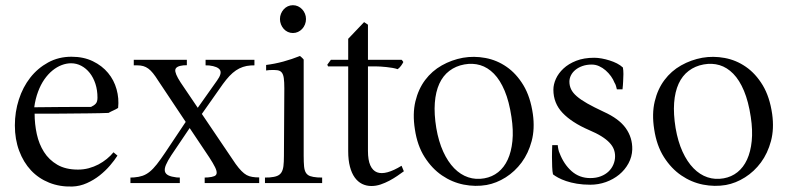

<svg xmlns="http://www.w3.org/2000/svg" viewBox="-20 -697 2995 731"><path d="M427.2 -104.5Q416 -86.9 398.7 -66.7Q381.3 -46.4 359.4 -29.1Q337.4 -11.7 310.8 0.2Q284.2 12.2 254.9 13.2Q207.5 14.6 167.2 -1.5Q127 -17.6 98.1 -48.3Q69.3 -79.1 53 -122.8Q36.6 -166.5 36.6 -219.7Q36.6 -271 51.8 -318.1Q66.9 -365.2 95.2 -401.4Q123.5 -437.5 163.3 -459.2Q203.1 -481 252 -481Q298.3 -481 333.5 -463.9Q368.7 -446.8 391.4 -419.4Q414.1 -392.1 423.8 -357.2Q433.6 -322.3 429.7 -286.1Q421.4 -280.8 411.4 -276.4Q401.4 -272 393.1 -267.1Q380.9 -266.6 360.6 -266.1Q340.3 -265.6 315.7 -265.4Q291 -265.1 264.4 -264.9Q237.8 -264.6 212.6 -264.4Q187.5 -264.2 165.8 -264.2Q144 -264.2 129.9 -264.2H111.8Q111.8 -224.6 120.1 -186.5Q128.4 -148.4 147.5 -118.4Q166.5 -88.4 198.2 -69.8Q230 -51.3 276.9 -51.3Q298.3 -51.3 318.1 -56.6Q337.9 -62 355 -71Q372.1 -80.1 386.7 -92Q401.4 -104 412.1 -117.2ZM110.4 -288.6Q218.8 -290 326.7 -290Q338.4 -295.4 344.7 -302.5Q351.1 -309.6 351.1 -325.2Q351.1 -354 343.3 -377.9Q335.4 -401.9 321.8 -419.2Q308.1 -436.5 289.8 -446.3Q271.5 -456.1 250.5 -456.1Q232.9 -456.1 214.8 -449.2Q196.8 -442.4 179.9 -428.7Q163.1 -415 148.9 -394.8Q134.8 -374.5 125 -348.1Q114.7 -320.8 110.4 -288.6Z M687 -232.9 582.5 -389.6Q571.8 -406.7 562.7 -418Q553.7 -429.2 544.7 -435.8Q535.6 -442.4 525.6 -445.3Q515.6 -448.2 502.9 -448.2H489.3V-469.2H691.4V-448.7L678.2 -448.2Q649.9 -445.3 647.5 -431.6Q645 -418 667.5 -383.3L732.9 -286.6L806.2 -390.1Q825.7 -417 817.6 -430.4Q809.6 -443.8 776.4 -447.8L762.7 -448.2V-469.2H948.7V-448.2L934.6 -447.8Q918.5 -446.8 904.8 -442.1Q891.1 -437.5 878.4 -429Q865.7 -420.4 853.5 -407.5Q841.3 -394.5 828.6 -377L748.5 -263.2L864.7 -91.3Q877.9 -70.8 888.7 -57.9Q899.4 -44.9 909.2 -37.1Q918.9 -29.3 929.4 -26.1Q939.9 -22.9 952.6 -22L966.8 -21.5V0H759.3V-21L772 -21.5Q787.6 -22.9 795.9 -26.4Q804.2 -29.8 804.9 -38.1Q805.7 -46.4 798.6 -60.8Q791.5 -75.2 776.9 -97.7L702.1 -209.5L632.3 -106Q618.2 -84.5 611.8 -69.3Q605.5 -54.2 607.9 -44.4Q610.4 -34.7 621.3 -29.3Q632.3 -23.9 652.3 -21.5L664.6 -21V0H476.6V-21L490.2 -21.5Q508.8 -22.9 522.9 -27.8Q537.1 -32.7 550 -43.2Q563 -53.7 576.9 -71.3Q590.8 -88.9 609.4 -116.7Z M1145 -624.5Q1145 -613.8 1141.1 -604Q1137.2 -594.2 1130.4 -586.9Q1123.5 -579.6 1114.5 -575.4Q1105.5 -571.3 1095.2 -571.3Q1085 -571.3 1075.9 -575.4Q1066.9 -579.6 1060.3 -586.9Q1053.7 -594.2 1049.8 -604Q1045.9 -613.8 1045.9 -624.5Q1045.9 -635.3 1049.8 -644.8Q1053.7 -654.3 1060.3 -661.6Q1066.9 -668.9 1075.9 -673.1Q1085 -677.2 1095.2 -677.2Q1105.5 -677.2 1114.5 -673.1Q1123.5 -668.9 1130.4 -661.6Q1137.2 -654.3 1141.1 -644.8Q1145 -635.3 1145 -624.5ZM1136.2 -104Q1136.2 -79.1 1137.7 -63.5Q1139.2 -47.9 1144.8 -39.1Q1150.4 -30.3 1160.6 -26.6Q1170.9 -22.9 1188.5 -21.5L1206.5 -21V0H988.8V-21L1006.8 -21.5Q1024.4 -22.9 1034.9 -27.1Q1045.4 -31.2 1051.3 -40.3Q1057.1 -49.3 1059.1 -64.5Q1061 -79.6 1061 -103.5L1062.5 -360.8Q1062.5 -385.3 1060.5 -399.4Q1058.6 -413.6 1052.7 -420.9Q1046.9 -428.2 1035.6 -429.7Q1024.4 -431.2 1005.9 -430.2L993.2 -428.7V-449.7Q1025.4 -453.6 1058.6 -462.6Q1091.8 -471.7 1122.1 -483.9Q1124 -482.4 1125.5 -481Q1127 -479.5 1128.4 -478.5Q1130.9 -476.1 1133.1 -473.9Q1135.3 -471.7 1136.2 -470.2Z M1305.7 -444.3H1229L1226.1 -450.7L1239.7 -469.2H1305.7V-549.3L1366.2 -612.8L1380.9 -603V-469.2H1509.3L1512.2 -465.8Q1514.6 -462.4 1515.6 -460.9Q1513.2 -455.6 1507.8 -447.8Q1502.4 -439.9 1494.1 -433.6Q1485.8 -436.5 1474.4 -438.5Q1462.9 -440.4 1451.2 -441.7Q1439.5 -442.9 1428.5 -443.6Q1417.5 -444.3 1409.7 -444.3H1380.9V-122.6Q1380.9 -87.4 1389.9 -67.4Q1398.9 -47.4 1415.5 -41Q1432.1 -34.7 1455.8 -41.3Q1479.5 -47.9 1508.8 -65.9L1517.6 -44.9Q1506.8 -37.1 1492.7 -27.3Q1478.5 -17.6 1462.4 -9Q1446.3 -0.5 1429 5.4Q1411.6 11.2 1394 11.2Q1375 11.2 1358.6 3.2Q1342.3 -4.9 1330.6 -21.2Q1318.8 -37.6 1312.3 -62.5Q1305.7 -87.4 1305.7 -121.1Z M2008.8 -262.7Q2016.6 -206.5 2004.2 -159.9Q1991.7 -113.3 1966.1 -78.6Q1940.4 -43.9 1905.3 -21.7Q1870.1 0.5 1832.5 7.3Q1790 14.6 1745.6 5.9Q1701.2 -2.9 1662.8 -29.1Q1624.5 -55.2 1596.7 -98.9Q1568.8 -142.6 1559.6 -204.6Q1550.3 -263.7 1561.5 -310.8Q1572.8 -357.9 1598.6 -392.3Q1624.5 -426.8 1662.1 -448Q1699.7 -469.2 1742.7 -477.1Q1784.7 -484.4 1828.1 -476.3Q1871.6 -468.3 1908.7 -442.6Q1945.8 -417 1972.7 -372.6Q1999.5 -328.1 2008.8 -262.7ZM1824.2 -18.1Q1854 -23.4 1876.7 -41.5Q1899.4 -59.6 1913.1 -89.4Q1926.8 -119.1 1930.9 -159.9Q1935.1 -200.7 1927.2 -252Q1918.5 -310.5 1901.4 -351.3Q1884.3 -392.1 1860.6 -416.3Q1836.9 -440.4 1808.3 -449Q1779.8 -457.5 1748 -451.7Q1715.3 -445.8 1690.9 -427.2Q1666.5 -408.7 1652.6 -378.2Q1638.7 -347.7 1635.5 -305.4Q1632.3 -263.2 1641.1 -209.5Q1649.9 -158.2 1667.5 -119.6Q1685.1 -81.1 1709.2 -56.4Q1733.4 -31.7 1762.7 -22Q1792 -12.2 1824.2 -18.1Z M2328.6 -356.9Q2327.6 -361.8 2325.2 -369.9Q2322.8 -377.9 2319.8 -381.8Q2314.9 -394.5 2306.2 -406.7Q2297.4 -418.9 2285.9 -429Q2274.4 -439 2261 -445.1Q2247.6 -451.2 2232.9 -451.2Q2213.4 -451.2 2197.5 -445.6Q2181.6 -439.9 2170.7 -430.9Q2159.7 -421.9 2153.8 -410.2Q2147.9 -398.4 2147.9 -386.2Q2147.9 -370.6 2154.3 -357.2Q2160.6 -343.8 2175.8 -330.6Q2190.9 -317.4 2215.8 -303.2Q2240.7 -289.1 2278.3 -271.5Q2336.9 -245.1 2362.5 -209Q2388.2 -172.9 2387.2 -127.9Q2386.2 -99.6 2372.8 -75Q2359.4 -50.3 2337.4 -32.2Q2315.4 -14.2 2286.9 -3.9Q2258.3 6.3 2227.5 6.3Q2199.7 6.3 2176.5 2.4Q2153.3 -1.5 2135.5 -7.6Q2117.7 -13.7 2105.2 -20.5Q2092.8 -27.3 2085.4 -33.2Q2083 -43.5 2082.3 -62Q2081.5 -80.6 2081.5 -99.1Q2081.5 -110.4 2081.8 -121.6Q2082 -132.8 2082.5 -144.5H2103.5Q2104 -137.2 2106 -127.9Q2107.9 -118.7 2110.4 -114.3Q2126.5 -71.8 2156.2 -45.4Q2186 -19 2227.5 -19Q2250 -19 2267.6 -25.9Q2285.2 -32.7 2297.1 -44.2Q2309.1 -55.7 2315.4 -70.8Q2321.8 -85.9 2321.8 -102.1Q2321.8 -116.2 2316.9 -128.9Q2312 -141.6 2300.5 -153.8Q2289.1 -166 2270 -178Q2251 -189.9 2222.2 -202.1Q2156.7 -230.5 2121.8 -267.3Q2086.9 -304.2 2086.9 -355.5Q2086.9 -375.5 2096.4 -396.7Q2106 -418 2125.2 -436Q2144.5 -454.1 2173.8 -465.6Q2203.1 -477.1 2242.2 -477.1Q2255.4 -477.1 2270.5 -474.4Q2285.6 -471.7 2300.5 -467Q2315.4 -462.4 2328.9 -455.6Q2342.3 -448.7 2351.6 -439.9Q2353.5 -429.2 2353.5 -415Q2353.5 -400.9 2352.5 -387.7Q2352.1 -380.4 2351.6 -372.8Q2351.1 -365.2 2350.1 -356.9Z M2919.9 -262.7Q2927.7 -206.5 2915.3 -159.9Q2902.8 -113.3 2877.2 -78.6Q2851.6 -43.9 2816.4 -21.7Q2781.2 0.5 2743.7 7.3Q2701.2 14.6 2656.7 5.9Q2612.3 -2.9 2574 -29.1Q2535.6 -55.2 2507.8 -98.9Q2480 -142.6 2470.7 -204.6Q2461.4 -263.7 2472.7 -310.8Q2483.9 -357.9 2509.8 -392.3Q2535.6 -426.8 2573.2 -448Q2610.8 -469.2 2653.8 -477.1Q2695.8 -484.4 2739.3 -476.3Q2782.7 -468.3 2819.8 -442.6Q2856.9 -417 2883.8 -372.6Q2910.6 -328.1 2919.9 -262.7ZM2735.4 -18.1Q2765.1 -23.4 2787.8 -41.5Q2810.5 -59.6 2824.2 -89.4Q2837.9 -119.1 2842 -159.9Q2846.2 -200.7 2838.4 -252Q2829.6 -310.5 2812.5 -351.3Q2795.4 -392.1 2771.7 -416.3Q2748 -440.4 2719.5 -449Q2690.9 -457.5 2659.2 -451.7Q2626.5 -445.8 2602.1 -427.2Q2577.6 -408.7 2563.7 -378.2Q2549.8 -347.7 2546.6 -305.4Q2543.5 -263.2 2552.2 -209.5Q2561 -158.2 2578.6 -119.6Q2596.2 -81.1 2620.4 -56.4Q2644.5 -31.7 2673.8 -22Q2703.1 -12.2 2735.4 -18.1Z"/></svg>

Font: Varendra
Style: Regular
Weight: 400
Designer: Jacob Thomas
Foundry: Bangla Type Foundry
Version: Version 1.008